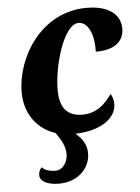

<svg xmlns="http://www.w3.org/2000/svg" viewBox="-54 -589 627 858"><g transform="rotate(-5 259.0 -160.0)"><path d="M176 226C263 226 317 167 317 102C317 67 301 36 268 10C390 7 453 -49 453 -107C453 -127 447 -143 440 -153C412 -113 373 -72 307 -72C237 -72 206 -115 206 -191C206 -302 259 -482 325 -482C370 -482 394 -419 391 -347C488 -347 518 -393 518 -440C518 -498 472 -546 367 -546C162 -546 45 -351 45 -195C45 -94 104 -25 180 -1C205 34 221 63 221 97C221 131 200 167 165 167C132 167 111 155 106 146C94 156 91 169 91 182C91 207 123 226 176 226Z"/></g></svg>

Font: Noto Serif SemiCondensed Extra
Style: Italic
Weight: 800
Width: 4
Italic angle: -12°
Designer: Monotype Design Team
Foundry: Monotype Imaging Inc.
Version: Version 1.901